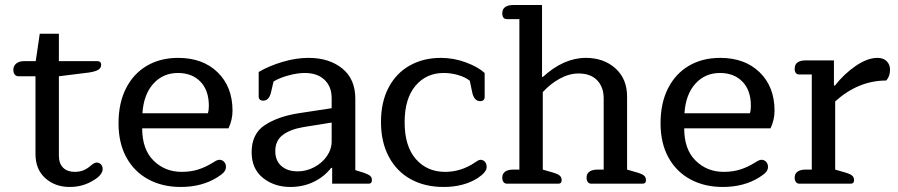

<svg xmlns="http://www.w3.org/2000/svg" viewBox="-20 -730 3567 763"><path d="M121 -118V-427H53Q44 -427 38.5 -434Q33 -441 33 -452Q33 -468 44.5 -477.5Q56 -487 76 -487H122L138 -596H214V-487H368Q374 -487 378 -483.5Q382 -480 382 -473Q382 -460 371 -453Q360 -446 335 -442L215 -427H214V-112Q214 -80 231 -63.5Q248 -47 277 -47Q296 -47 311 -53Q326 -59 341 -72Q355 -84 364 -84Q374 -84 381 -77Q388 -70 388 -58Q388 -48 379.5 -36.5Q371 -25 354 -15Q311 13 257 13Q199 13 160 -22Q121 -57 121 -118Z M451 -240Q451 -320 480.5 -378.5Q510 -437 563.5 -468.5Q617 -500 688 -500Q786 -500 845 -442.5Q904 -385 904 -290Q904 -254 888 -220H545Q545 -136 590.5 -91.5Q636 -47 702 -47Q738 -47 768 -56.5Q798 -66 828 -85Q843 -95 852 -95Q863 -95 870.5 -87Q878 -79 878 -67Q878 -55 869.5 -45.5Q861 -36 843 -25Q782 13 698 13Q626 13 570 -17Q514 -47 482.5 -104Q451 -161 451 -240ZM806 -280Q810 -291 810 -309Q810 -371 776.5 -405.5Q743 -440 687 -440Q628 -440 589.5 -397.5Q551 -355 546 -280Z M980 -125Q980 -198 1032 -232.5Q1084 -267 1167 -280L1298 -300V-340Q1298 -386 1269.5 -413Q1241 -440 1191 -440Q1162 -440 1125.5 -430Q1089 -420 1067 -406L1057 -363Q1049 -330 1026 -330Q1017 -330 1012.5 -334.5Q1008 -339 1008 -346V-444Q1049 -468 1102.5 -484Q1156 -500 1206 -500Q1288 -500 1340 -458Q1392 -416 1392 -338V-54L1427 -43Q1444 -37 1451 -31Q1458 -25 1458 -14Q1458 0 1445 0H1300V-63H1296Q1269 -28 1227 -7.5Q1185 13 1134 13Q1070 13 1025 -23Q980 -59 980 -125ZM1298 -169V-243L1186 -225Q1133 -216 1103.5 -193.5Q1074 -171 1074 -130Q1074 -91 1098.5 -70Q1123 -49 1163 -49Q1197 -49 1228.5 -65.5Q1260 -82 1279 -109.5Q1298 -137 1298 -169Z M1494 -245Q1494 -325 1524.5 -382.5Q1555 -440 1609 -470Q1663 -500 1732 -500Q1783 -500 1831.5 -482Q1880 -464 1906 -440V-344Q1906 -337 1901.5 -332.5Q1897 -328 1888 -328Q1865 -328 1857 -361L1847 -409Q1830 -423 1801.5 -431.5Q1773 -440 1743 -440Q1674 -440 1631 -389Q1588 -338 1588 -244Q1588 -149 1632.5 -98Q1677 -47 1749 -47Q1812 -47 1867 -84Q1870 -86 1877 -90.5Q1884 -95 1889 -95Q1900 -95 1907 -87Q1914 -79 1914 -66Q1914 -46 1878 -22Q1822 13 1743 13Q1668 13 1612 -18Q1556 -49 1525 -107.5Q1494 -166 1494 -245Z M1976 -24Q1976 -40 1987.5 -48Q1999 -56 2019 -56H2044V-654H1995Q1976 -654 1976 -677Q1976 -694 1987.5 -702Q1999 -710 2019 -710H2134V-425L2137 -424Q2220 -500 2308 -500Q2379 -500 2425.5 -458.5Q2472 -417 2472 -346V-56L2517 -43Q2533 -38 2540 -31.5Q2547 -25 2547 -14Q2547 0 2534 0H2330Q2321 0 2316 -6.5Q2311 -13 2311 -24Q2311 -40 2322.5 -48Q2334 -56 2354 -56H2379V-339Q2379 -384 2353 -411Q2327 -438 2279 -438Q2242 -438 2204.5 -417.5Q2167 -397 2137 -364V-56L2182 -43Q2198 -38 2205 -31.5Q2212 -25 2212 -14Q2212 0 2199 0H1995Q1986 0 1981 -6.5Q1976 -13 1976 -24Z M2605 -240Q2605 -320 2634.5 -378.5Q2664 -437 2717.5 -468.5Q2771 -500 2842 -500Q2940 -500 2999 -442.5Q3058 -385 3058 -290Q3058 -254 3042 -220H2699Q2699 -136 2744.5 -91.5Q2790 -47 2856 -47Q2892 -47 2922 -56.5Q2952 -66 2982 -85Q2997 -95 3006 -95Q3017 -95 3024.5 -87Q3032 -79 3032 -67Q3032 -55 3023.5 -45.5Q3015 -36 2997 -25Q2936 13 2852 13Q2780 13 2724 -17Q2668 -47 2636.5 -104Q2605 -161 2605 -240ZM2960 -280Q2964 -291 2964 -309Q2964 -371 2930.5 -405.5Q2897 -440 2841 -440Q2782 -440 2743.5 -397.5Q2705 -355 2700 -280Z M3138 -24Q3138 -40 3149.5 -48Q3161 -56 3181 -56H3206V-434H3157Q3138 -434 3138 -457Q3138 -474 3149.5 -482Q3161 -490 3181 -490H3294V-390H3298Q3334 -436 3380.5 -468Q3427 -500 3467 -500Q3491 -500 3504 -486.5Q3517 -473 3517 -453Q3517 -427 3502 -410Q3391 -410 3299 -327V-56L3344 -43Q3360 -38 3367 -31.5Q3374 -25 3374 -14Q3374 0 3361 0H3157Q3148 0 3143 -6.5Q3138 -13 3138 -24Z"/></svg>

Font: Maitree Medium
Style: Regular
Weight: 500
Designer: CadsonDemak Team
Foundry: CadsonDemak
Version: Version 1.000